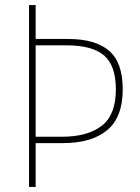

<svg xmlns="http://www.w3.org/2000/svg" viewBox="-20 -734 548 754"><path d="M462 -383Q462 -274 401 -223Q340 -172 227 -172H120V0H94V-714H120V-581H247Q354 -581 408 -535Q462 -489 462 -383ZM223 -197Q324 -197 379.5 -240Q435 -283 435 -383Q435 -476 389 -516Q343 -556 240 -556H120V-197Z"/></svg>

Font: Noto Sans Tamil SemiCondensed Thin
Style: Regular
Weight: 100
Width: 4
Designer: Jelle Bosma - Monotype Design Team
Foundry: Monotype Imaging Inc.
Version: Version 2.004; ttfautohint (v1.8.4.7-5d5b)